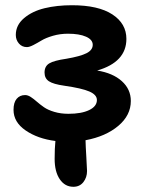

<svg xmlns="http://www.w3.org/2000/svg" viewBox="-20 -550 562 741"><path d="M263.2 170.9Q230.5 170.9 210.7 141.8Q190.9 112.8 190.9 63Q190.9 22.5 193.8 -5.9Q125.5 -14.6 78.9 -46.6Q32.2 -78.6 32.2 -126Q32.2 -154.3 44.4 -168.7Q56.6 -183.1 77.1 -183.1Q87.4 -183.1 98.6 -175.8Q109.9 -168.5 122.1 -157.7Q134.3 -147 149.7 -136.2Q165 -125.5 189.7 -118.2Q214.4 -110.8 244.1 -110.8Q294.4 -110.8 324.2 -125.2Q354 -139.6 354 -164.1Q354 -184.1 325 -196.8Q295.9 -209.5 228 -219.2Q186 -225.1 168.9 -236.3Q151.9 -247.6 151.9 -270Q151.9 -294.4 170.2 -305.4Q188.5 -316.4 235.8 -323.2Q290 -332.5 314 -344.7Q337.9 -356.9 337.9 -377Q337.9 -397 312 -408.4Q286.1 -419.9 242.2 -419.9Q211.9 -419.9 184.3 -411.9Q156.7 -403.8 140.6 -394Q124.5 -384.3 108.9 -376.2Q93.3 -368.2 84 -368.2Q64.9 -368.2 53 -382.1Q41 -396 41 -415Q41 -453.1 72.8 -480Q104.5 -506.8 152.1 -518.3Q199.7 -529.8 257.8 -529.8Q359.4 -529.8 413.6 -494.4Q467.8 -459 467.8 -399.9Q467.8 -310.5 355 -277.8Q415.5 -268.1 450.2 -236.8Q484.9 -205.6 484.9 -160.2Q484.9 -105 436.5 -64.2Q388.2 -23.4 310.1 -8.8Q310.5 12.7 313.2 56.4Q315.9 100.1 315.9 109.9Q315.9 134.8 301.8 152.8Q287.6 170.9 263.2 170.9Z"/></svg>

Font: Shantell Sans Bouncy
Style: Regular
Weight: 600
Designer: Stephen Nixon, Anya Danilova, Shantell Martin
Foundry: Arrow Type
Version: Version 1.006;[9816181b4]